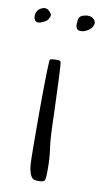

<svg xmlns="http://www.w3.org/2000/svg" viewBox="-94 -676 371 698"><g transform="rotate(10 92.0 -326.5)"><path d="M-6.8 -628.9Q4.9 -637.7 14.6 -637.7Q24.4 -637.7 32.2 -628.9Q39.1 -622.1 40 -616.2Q40 -616.2 40 -616.2Q40 -610.4 34.2 -600.6Q28.3 -591.8 13.7 -585.9Q5.9 -582 -1 -582Q-5.9 -582 -8.8 -584Q-17.6 -587.9 -17.6 -603.5Q-17.6 -619.1 -6.8 -628.9ZM160.2 -635.7Q166 -637.7 171.9 -637.7Q195.3 -637.7 202.1 -617.2Q202.1 -601.6 187.5 -589.8Q171.9 -578.1 156.2 -578.1Q145.5 -578.1 141.6 -585Q137.7 -590.8 137.7 -600.6Q137.7 -603.5 138.7 -606.4Q136.7 -631.8 160.2 -635.7ZM64.5 -457Q74.2 -460 84 -460Q88.9 -460 93.8 -460Q103.5 -460 104.5 -453.1Q107.4 -440.4 113.3 -269.5Q115.2 -179.7 120.1 -144.5Q126 -107.4 126 -65.4Q126 -61.5 126 -58.6Q126 -22.5 121.1 -19.5Q116.2 -14.6 99.6 -14.6Q82 -14.6 77.1 -20.5Q64.5 -33.2 61.5 -69.3Q59.6 -105.5 59.6 -261.7Q60.5 -454.1 64.5 -457Z"/></g></svg>

Font: Yahfie
Style: Heavy
Weight: 600
Designer: Joe Palazzolo
Foundry: jozolo LLC
Version: Version 001.000